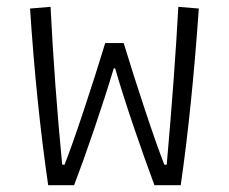

<svg xmlns="http://www.w3.org/2000/svg" viewBox="-20 -542 670 562"><path d="M68 -517 128 -522Q139 -299 162 -60H169Q191 -116 226 -221.5Q261 -327 288 -416H342Q369 -327 404 -221.5Q439 -116 461 -60H468Q491 -320 502 -522L562 -517Q541 -220 509 0H432Q404 -75 371.5 -170.5Q339 -266 317 -342H313Q289 -262 256 -165Q223 -68 197 0H121Q86 -241 68 -517Z"/></svg>

Font: Athiti
Style: Regular
Weight: 400
Designer: CadsonDemak Team
Foundry: CadsonDemak
Version: Version 1.032